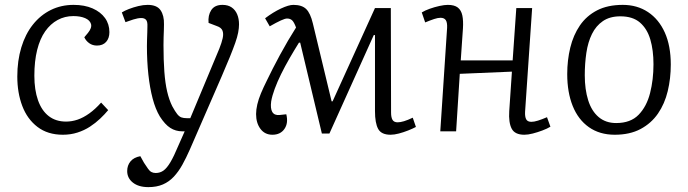

<svg xmlns="http://www.w3.org/2000/svg" viewBox="-20 -539 2825 788"><path d="M282 -519Q327 -519 360 -504.5Q393 -490 411 -465Q429 -440 429 -407Q429 -382 415.5 -367Q402 -352 378 -352Q360 -352 346.5 -361.5Q333 -371 326 -386L341 -404Q358 -425 353.5 -440.5Q349 -456 329.5 -464.5Q310 -473 281 -473Q246 -473 216.5 -457Q187 -441 165.5 -410.5Q144 -380 132.5 -334Q121 -288 121 -228Q121 -170 136 -127.5Q151 -85 180 -62.5Q209 -40 251 -40Q275 -40 298.5 -48Q322 -56 346.5 -73.5Q371 -91 395 -118L424 -87Q410 -70 391 -52Q372 -34 349 -19Q326 -4 298 5Q270 14 238 14Q176 14 134 -18Q92 -50 71.5 -104Q51 -158 51 -225Q51 -290 67.5 -344.5Q84 -399 115 -438Q146 -477 188.5 -498Q231 -519 282 -519Z M759 75Q744 109 728.5 137Q713 165 693.5 186Q674 207 648.5 218Q623 229 589 229Q549 229 525.5 210.5Q502 192 502 163Q502 140 515.5 123.5Q529 107 556 102L571 129Q581 144 587.5 153.5Q594 163 601.5 167Q609 171 619 171Q637 171 651 161Q665 151 679.5 126.5Q694 102 711 61L738 0H728Q701 0 679 -14Q657 -28 636 -61Q618 -91 606.5 -134.5Q595 -178 589 -232.5Q583 -287 583 -350Q583 -363 583.5 -377.5Q584 -392 584.5 -406Q585 -420 585 -430Q586 -450 579.5 -457.5Q573 -465 560 -465Q546 -465 527 -459Q508 -453 495 -448L480 -488Q491 -495 509 -502Q527 -509 547.5 -514Q568 -519 586 -519Q624 -519 639 -497Q654 -475 653 -439Q653 -427 652.5 -414Q652 -401 651.5 -386.5Q651 -372 651 -354Q651 -292 654.5 -245Q658 -198 666 -163.5Q674 -129 687 -103Q699 -81 707.5 -70.5Q716 -60 725 -57Q734 -54 746 -54H761L880 -339Q890 -364 894 -382.5Q898 -401 893 -413.5Q888 -426 870 -432L836 -445Q833 -476 847 -497.5Q861 -519 893 -519Q916 -519 931 -508.5Q946 -498 953.5 -480Q961 -462 961 -439Q961 -424 957.5 -405.5Q954 -387 945.5 -363Q937 -339 923.5 -305.5Q910 -272 890 -226Z M1332 9H1301L1212 -364H1207Q1187 -332 1168 -299Q1149 -266 1133.5 -234.5Q1118 -203 1107.5 -174.5Q1097 -146 1093 -123Q1089 -94 1097.5 -79.5Q1106 -65 1127 -67L1155 -70Q1164 -34 1147.5 -10Q1131 14 1098 14Q1067 14 1049 -10Q1031 -34 1031 -71Q1031 -89 1036 -110.5Q1041 -132 1051 -156Q1061 -180 1076 -210Q1086 -231 1099.5 -257.5Q1113 -284 1129 -313.5Q1145 -343 1162 -372Q1179 -401 1195 -426Q1187 -448 1179 -455.5Q1171 -463 1158 -463Q1150 -463 1132.5 -455Q1115 -447 1087 -431L1068 -464Q1101 -489 1133 -504Q1165 -519 1184 -519Q1219 -519 1236.5 -502Q1254 -485 1264 -443L1341 -123H1345L1519 -506H1584L1585 -77Q1585 -57 1591 -47Q1597 -37 1612 -37Q1623 -37 1638 -41.5Q1653 -46 1674 -56L1687 -18Q1674 -11 1655 -3.5Q1636 4 1617 9Q1598 14 1583 14Q1545 14 1532 -10Q1519 -34 1519 -83V-395H1514Z M2081 -245 1867 -236 1852 0H1787L1815 -425Q1816 -447 1809.5 -456.5Q1803 -466 1788 -466Q1777 -466 1762 -461Q1747 -456 1725 -447L1711 -488Q1724 -496 1743.5 -503Q1763 -510 1783.5 -514.5Q1804 -519 1818 -519Q1845 -519 1859 -508Q1873 -497 1877.5 -475.5Q1882 -454 1880 -422Q1878 -390 1875.5 -357Q1873 -324 1871 -291H2084L2099 -506H2164L2135 -80Q2134 -60 2139.5 -49.5Q2145 -39 2161 -39Q2172 -39 2188 -44Q2204 -49 2225 -58L2239 -19Q2226 -11 2206 -3.5Q2186 4 2166.5 9Q2147 14 2132 14Q2093 14 2080 -11Q2067 -36 2070 -83Z M2503 14Q2441 14 2397 -17Q2353 -48 2330.5 -104Q2308 -160 2308 -235Q2308 -292 2320.5 -343.5Q2333 -395 2360 -434.5Q2387 -474 2430.5 -496.5Q2474 -519 2536 -519Q2595 -519 2639.5 -489.5Q2684 -460 2708.5 -405.5Q2733 -351 2733 -274Q2733 -217 2720.5 -165Q2708 -113 2680.5 -73Q2653 -33 2609 -9.5Q2565 14 2503 14ZM2509 -34Q2568 -34 2601 -68Q2634 -102 2648 -157Q2662 -212 2662 -275Q2662 -333 2649 -377Q2636 -421 2606.5 -446.5Q2577 -472 2526 -472Q2483 -472 2454.5 -452.5Q2426 -433 2409.5 -399.5Q2393 -366 2386.5 -322Q2380 -278 2380 -230Q2380 -172 2394 -127.5Q2408 -83 2437 -58.5Q2466 -34 2509 -34Z"/></svg>

Font: Literata Light
Style: Italic
Weight: 300
Italic angle: -2°
Designer: Latin by Veronika Burian and Jose Scaglione. Greek by Irene Vlachou. Cyrillic by Vera Evstafieva
Foundry: TypeTogether
Version: Version 3.103;gftools[0.9.29]